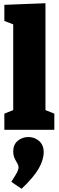

<svg xmlns="http://www.w3.org/2000/svg" viewBox="-20 -805 364 1191"><path d="M262 -785V-122L317 -100V0H7V-100L62 -122V-654L7 -675V-775ZM50 323Q79 278 87 262Q95 246 95 232Q95 219 82 199Q72 182 67 168Q62 154 62 134Q62 92 90 68.5Q118 45 156 45Q194 45 222.5 69.5Q251 94 251 139Q251 187 219.5 241.5Q188 296 114 366Z"/></svg>

Font: Bitter Pro Black
Style: Regular
Weight: 900
Designer: Sol Matas, and Bitter project Authors
Foundry: Sol Matas
Version: Version 1.010